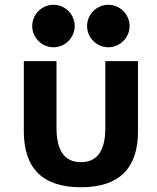

<svg xmlns="http://www.w3.org/2000/svg" viewBox="-20 -768 656 803"><path d="M318.4 15.1Q79.6 15.1 79.6 -218.8V-512.2H216.3V-233.4Q216.3 -89.8 318.4 -89.8Q420.4 -89.8 420.4 -231.4V-512.2H557.1V-218.8Q557.1 15.1 318.4 15.1ZM203.6 -570.3Q186 -570.3 169.7 -577.1Q153.3 -584 140.9 -596.4Q128.4 -608.9 121.6 -625.2Q114.7 -641.6 114.7 -659.2Q114.7 -676.8 121.6 -693.1Q128.4 -709.5 140.9 -721.9Q153.3 -734.4 169.7 -741.2Q186 -748 203.6 -748Q221.2 -748 237.5 -741.2Q253.9 -734.4 266.4 -721.9Q278.8 -709.5 285.6 -693.1Q292.5 -676.8 292.5 -659.2Q292.5 -641.6 285.6 -625.2Q278.8 -608.9 266.4 -596.4Q253.9 -584 237.5 -577.1Q221.2 -570.3 203.6 -570.3ZM433.1 -570.3Q415.5 -570.3 399.2 -577.1Q382.8 -584 370.4 -596.4Q357.9 -608.9 351.1 -625.2Q344.2 -641.6 344.2 -659.2Q344.2 -676.8 351.1 -693.1Q357.9 -709.5 370.4 -721.9Q382.8 -734.4 399.2 -741.2Q415.5 -748 433.1 -748Q450.7 -748 467 -741.2Q483.4 -734.4 495.8 -721.9Q508.3 -709.5 515.1 -693.1Q522 -676.8 522 -659.2Q522 -641.6 515.1 -625.2Q508.3 -608.9 495.8 -596.4Q483.4 -584 467 -577.1Q450.7 -570.3 433.1 -570.3Z"/></svg>

Font: Cadman
Style: Bold
Weight: 700
Designer: Paul James MIller
Foundry: High-Logic / Made with FontCreator
Version: Version 2.114;March 28, 2021;FontCreator 13.0.0.2683 64-bit